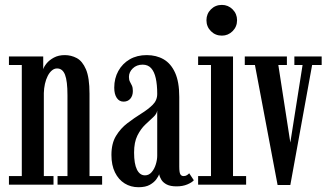

<svg xmlns="http://www.w3.org/2000/svg" viewBox="-20 -754 1336 784"><path d="M16.5 0V-35H69V-488.5H16.5V-523.5H156.5V-471Q159 -481 170 -494.8Q181 -508.5 200 -518.8Q219 -529 244.5 -529Q270.5 -529 293.5 -516.8Q316.5 -504.5 331 -470.8Q345.5 -437 345.5 -371.5V-35H397V0H215V-35H255.5V-365.5Q255.5 -423 245.5 -448.8Q235.5 -474.5 213 -474.5Q201.5 -474.5 191.8 -466.2Q182 -458 174.8 -443.8Q167.5 -429.5 163.5 -411.5Q159.5 -393.5 159 -374V-35H198.5V0Z M545.5 10.5Q514 10.5 489 -5Q464 -20.5 449.5 -50Q435 -79.5 435 -121.5Q435 -168.5 453.8 -199.2Q472.5 -230 500.5 -251.2Q528.5 -272.5 556.2 -289.8Q584 -307 603 -325.5Q622 -344 622 -370.5Q622 -408 616 -434.8Q610 -461.5 597 -475.8Q584 -490 562.5 -490Q538 -490 522.2 -474.8Q506.5 -459.5 506.5 -440Q506.5 -428 510.5 -420.5Q514.5 -413 518.5 -404.8Q522.5 -396.5 522.5 -382.5Q522.5 -363 512.2 -351Q502 -339 484.5 -339Q467 -339 456.8 -354.2Q446.5 -369.5 446.5 -396Q446.5 -434 463.2 -464.2Q480 -494.5 509.8 -511.8Q539.5 -529 579 -529Q618.5 -529 648.2 -511.8Q678 -494.5 695 -457Q712 -419.5 712 -358V-73.5Q712 -50.5 716.2 -42.8Q720.5 -35 729.5 -35Q738 -35 743.8 -39Q749.5 -43 752.5 -46.5L771.5 -18Q764 -9 745 -1Q726 7 701 7Q676 7 661.2 -0.5Q646.5 -8 639.2 -19.5Q632 -31 630 -42.5Q627.5 -35 618.5 -22.2Q609.5 -9.5 592 0.5Q574.5 10.5 545.5 10.5ZM572 -38Q588 -38 599.2 -51Q610.5 -64 616.2 -82.8Q622 -101.5 622 -118V-303Q620.5 -289 606 -275.8Q591.5 -262.5 573.2 -245.2Q555 -228 541.2 -200.8Q527.5 -173.5 527.5 -131Q527.5 -85 539.2 -61.5Q551 -38 572 -38Z M789 0V-35H841.5V-488.5H789V-523.5H931.5V-35H985V0ZM886 -608.5Q859.5 -608.5 841.2 -626.8Q823 -645 823 -671.5Q823 -697.5 841.2 -715.8Q859.5 -734 886 -734Q911.5 -734 929.8 -715.8Q948 -697.5 948 -671.5Q948 -645 929.8 -626.8Q911.5 -608.5 886 -608.5Z M1113.5 1.5 1021 -488.5H979.5V-523.5H1151.5V-488.5H1116.5L1165.5 -172L1215.5 -488.5H1182V-523.5H1293.5V-488.5H1254.5L1165.5 1.5Z"/></svg>

Font: Imbue Thin 10pt Medium
Style: Regular
Weight: 500
Version: Version 1.102